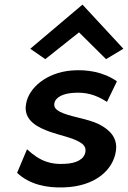

<svg xmlns="http://www.w3.org/2000/svg" viewBox="-20 -799 554 831"><path d="M111 -588 176 -543 322 -659 439 -543 514 -588 337 -779ZM54 -51C108 0 183 15 257 12C390 8 471 -62 482 -148C489 -205 453 -238 409 -261C356 -287 281 -293 238 -316C224 -324 213 -333 215 -350C219 -379 254 -394 296 -397C349 -401 392 -391 443 -358L486 -447C428 -488 356 -499 291 -494C179 -485 104 -417 93 -350L91 -334C90 -276 141 -248 198 -228C241 -213 293 -203 325 -184C340 -175 352 -164 350 -144C346 -109 309 -92 262 -90C203 -86 155 -99 97 -153Z"/></svg>

Font: Bluebird
Style: Obl
Weight: 400
Designer: Jasper
Foundry: Cannot Into Space Fonts
Version: Version 0.98